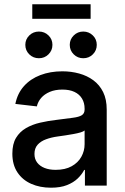

<svg xmlns="http://www.w3.org/2000/svg" viewBox="-20 -873 586 903"><path d="M219.7 9.8Q168 9.8 127 -8.3Q85.9 -26.4 62 -62.3Q38.1 -98.1 38.1 -150.4Q38.1 -195.8 55.4 -224.6Q72.8 -253.4 102.3 -270.5Q131.8 -287.6 168.9 -296.1Q206.1 -304.7 245.1 -309.1Q293.5 -315.4 322.5 -319.1Q351.6 -322.8 364.7 -331.1Q377.9 -339.4 377.9 -357.9V-361.8Q377.9 -389.2 365.7 -409.4Q353.5 -429.7 330.3 -440.7Q307.1 -451.7 273.4 -451.7Q239.3 -451.7 214.1 -440.9Q189 -430.2 173.6 -412.4Q158.2 -394.5 153.3 -372.6L52.2 -384.3Q62 -433.6 92.5 -467.8Q123 -502 169.7 -519.8Q216.3 -537.6 273.4 -537.6Q314.5 -537.6 352.1 -527.3Q389.6 -517.1 418.9 -495.6Q448.2 -474.1 465.1 -439.9Q481.9 -405.8 481.9 -357.4V0H379.4V-73.7H376Q365.2 -52.7 345.5 -33.7Q325.7 -14.6 294.9 -2.4Q264.2 9.8 219.7 9.8ZM241.7 -74.2Q286.6 -74.2 316.9 -91.1Q347.2 -107.9 362.5 -135.5Q377.9 -163.1 377.9 -194.8V-259.3Q372.6 -254.4 358.6 -250.2Q344.7 -246.1 325.9 -242.7Q307.1 -239.3 287.4 -236.3Q267.6 -233.4 250.5 -231Q221.7 -227.1 196.8 -218Q171.9 -209 157 -192.4Q142.1 -175.8 142.1 -148.9Q142.1 -125 154.8 -108.4Q167.5 -91.8 189.7 -83Q211.9 -74.2 241.7 -74.2ZM371.6 -599.1Q345.2 -599.1 326.7 -617.4Q308.1 -635.7 308.1 -662.1Q308.1 -688 326.7 -706.3Q345.2 -724.6 371.6 -724.6Q397.9 -724.6 416.5 -706.5Q435.1 -688.5 435.1 -662.1Q435.1 -635.7 416.7 -617.4Q398.4 -599.1 371.6 -599.1ZM163.1 -599.1Q136.2 -599.1 117.7 -617.4Q99.1 -635.7 99.1 -662.1Q99.1 -688 117.7 -706.3Q136.2 -724.6 163.1 -724.6Q189.5 -724.6 208 -706.5Q226.6 -688.5 226.6 -662.1Q226.6 -635.7 208 -617.4Q189.5 -599.1 163.1 -599.1ZM406.2 -853V-784.7H131.8V-853Z"/></svg>

Font: Inter 24pt Medium
Style: Regular
Weight: 500
Designer: Rasmus Andersson
Foundry: rsms
Version: Version 4.001;git-66647c0bb